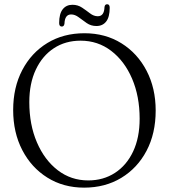

<svg xmlns="http://www.w3.org/2000/svg" viewBox="-20 -869 796 904"><path d="M377.5 -712.5Q476 -712.5 551.8 -665.2Q627.5 -618 670.2 -535.8Q713 -453.5 713 -348.5Q713 -240.5 670 -159Q627 -77.5 551 -31.5Q475 14.5 376 14.5Q278.5 14.5 203 -32.8Q127.5 -80 84.8 -162.5Q42 -245 42 -351Q42 -457.5 84.8 -539Q127.5 -620.5 203 -666.5Q278.5 -712.5 377.5 -712.5ZM637.5 -310Q637.5 -415.5 601.8 -498.8Q566 -582 503.2 -629.8Q440.5 -677.5 359.5 -677.5Q288 -677.5 233.8 -642Q179.5 -606.5 148.8 -541.5Q118 -476.5 118 -388Q118 -282 153.8 -198.8Q189.5 -115.5 252 -67.5Q314.5 -19.5 395.5 -19.5Q466.5 -19.5 521.2 -55Q576 -90.5 606.8 -155.8Q637.5 -221 637.5 -310ZM434 -746.5Q408.5 -746.5 388.5 -760.2Q368.5 -774 350.8 -787.5Q333 -801 315 -801Q285 -801 283.5 -757.5Q281.5 -744 271 -744Q258.5 -744 258.5 -760.5Q258.5 -804 275.2 -825.2Q292 -846.5 321 -846.5Q346.5 -846.5 366.5 -833Q386.5 -819.5 404 -806Q421.5 -792.5 440.5 -792.5Q470.5 -792.5 472 -835.5Q473.5 -849 484.5 -849Q496.5 -849 496.5 -832.5Q496.5 -789 480 -767.8Q463.5 -746.5 434 -746.5Z"/></svg>

Font: Fraunces 72pt S050 Light
Style: Regular
Weight: 300
Version: Version 1.000; ttfautohint (v1.8.3)